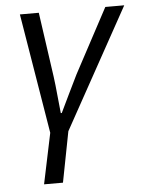

<svg xmlns="http://www.w3.org/2000/svg" viewBox="-51 -527 583 774"><g transform="rotate(-5 240.5 -140.5)"><path d="M96 204.8 138.9 0 58.6 -486H135.1L172.3 -224.6Q177.1 -188.8 180.6 -150.1Q184.1 -111.5 188.2 -75.4H192.2Q209.6 -111.6 228.2 -150.2Q246.8 -188.8 264.5 -224.6L404.3 -486H480.9L212.2 0L172.5 204.8Z"/></g></svg>

Font: Source Sans 3 VF
Style: Italic
Weight: 200
Italic angle: -11°
Designer: Paul D. Hunt
Foundry: Adobe Systems Incorporated
Version: Version 3.042;hotconv 1.0.118;makeotfexe 2.5.65603